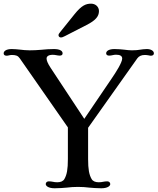

<svg xmlns="http://www.w3.org/2000/svg" viewBox="-45 -1009 845 1029"><path d="M200.2 -22.5C200.2 -12.2 214.8 0 248 0C267.1 0 299.8 -2 311.5 -3.4C326.7 -5.9 356.4 -7.3 373 -7.3C389.6 -7.3 419.4 -5.9 434.6 -3.4C446.3 -2 479 0 498 0C531.2 0 545.9 -12.2 545.9 -22.5C545.9 -30.3 540 -37.1 529.8 -37.1C521.5 -37.1 514.6 -36.1 507.3 -34.7C501 -33.2 493.7 -32.2 483.9 -32.2C466.3 -32.2 452.6 -37.6 445.8 -49.8C432.6 -72.8 427.2 -101.6 427.2 -156.7V-324.2L690.9 -696.3C699.2 -707.5 711.4 -714.4 731.4 -714.4C736.8 -714.4 746.6 -713.4 751 -712.4C755.9 -711.4 759.8 -710.4 763.7 -710.4C773.9 -710.4 779.8 -715.3 779.8 -723.1C779.8 -737.3 762.2 -746.1 742.2 -746.1C727.1 -746.1 716.8 -744.1 706.1 -742.7C694.3 -740.7 682.1 -739.3 662.1 -739.3C649.4 -739.3 636.7 -740.7 621.1 -742.7C606.9 -744.1 590.3 -746.1 568.8 -746.1C538.1 -746.1 523.9 -735.4 523.9 -723.1C523.9 -715.3 530.3 -710.9 539.6 -710.9C545.4 -710.9 552.7 -711.9 558.6 -713.4C565.4 -714.8 570.3 -715.8 576.7 -715.8C599.6 -715.8 609.9 -708.5 609.9 -695.3C609.9 -674.3 576.7 -622.1 553.2 -587.9L406.7 -372.1L226.6 -645C210.4 -669.4 204.6 -685.1 204.6 -695.3C204.6 -706.1 213.9 -715.3 237.8 -715.3C244.6 -715.3 250.5 -714.4 255.9 -713.4C262.2 -712.4 268.6 -710.9 274.9 -710.9C287.1 -710.9 290.5 -716.8 290.5 -723.1C290.5 -737.3 274.4 -746.1 243.7 -746.1C220.7 -746.1 198.7 -744.6 176.3 -742.2C154.8 -740.2 132.8 -739.3 113.8 -739.3C96.2 -739.3 76.2 -741.2 60.5 -743.2C45.4 -744.6 33.7 -746.1 17.6 -746.1C-11.7 -746.1 -25.4 -734.9 -25.4 -723.1C-25.4 -714.8 -19.5 -710.4 -9.3 -710.4C-4.4 -710.4 -0.5 -711.4 3.4 -712.4C8.3 -713.4 12.7 -714.4 17.6 -714.4C41.5 -714.4 51.3 -710 61 -696.3L318.8 -326.2V-156.7C318.8 -101.6 313.5 -72.8 300.3 -49.8C293.5 -37.6 279.8 -32.2 262.2 -32.2C252.4 -32.2 245.1 -33.2 238.8 -34.7C231.4 -36.1 224.6 -37.1 216.3 -37.1C206.1 -37.1 200.2 -30.3 200.2 -22.5ZM281.7 -808.1C286.6 -808.1 291.5 -809.6 302.7 -815.4L418.9 -875C466.8 -899.4 485.4 -920.9 485.4 -949.7C485.4 -973.1 466.3 -989.3 443.4 -989.3C415 -989.3 392.6 -980 355 -933.6L276.9 -836.4C271 -829.6 268.6 -825.2 268.6 -820.3C268.6 -814.9 272.5 -808.1 281.7 -808.1Z"/></svg>

Font: Stoke
Style: Light
Weight: 300
Designer: Nicole Fally
Foundry: Nicole Fally
Version: Version 1.001